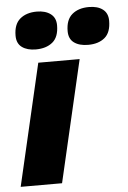

<svg xmlns="http://www.w3.org/2000/svg" viewBox="-52 -748 525 786"><g transform="rotate(-5 210.5 -354.5)"><path d="M327 -555Q291 -555 269.5 -570.5Q248 -586 248 -618Q248 -665 274 -687Q300 -709 343 -709Q379 -709 400 -693Q421 -677 421 -646Q421 -598 395.5 -576.5Q370 -555 327 -555ZM112 -555Q77 -555 55.5 -570.5Q34 -586 34 -618Q34 -665 60 -687Q86 -709 129 -709Q164 -709 185.5 -693Q207 -677 207 -646Q207 -598 181 -576.5Q155 -555 112 -555ZM287 -500 171 0H1L117 -500Z"/></g></svg>

Font: Work Sans
Style: Bold Italic
Weight: 700
Italic angle: -13°
Designer: Wei Huang
Foundry: Wei Huang
Version: Version 2.010; ttfautohint (v1.8.3)